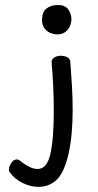

<svg xmlns="http://www.w3.org/2000/svg" viewBox="-20 -559 392 765"><path d="M263.7 -471.7Q258.8 -447.3 244.1 -434.6Q229.5 -421.9 209 -421.9Q201.2 -421.9 190.4 -424.3Q179.7 -426.8 170.4 -433.1Q161.1 -439.5 154.3 -450.7Q147.5 -461.9 147.5 -479.5Q147.5 -510.7 165 -524.9Q182.6 -539.1 210.9 -539.1Q239.3 -539.1 252 -521.5Q264.6 -503.9 264.6 -481.4Q264.6 -479.5 264.2 -476.6Q263.7 -473.6 263.7 -471.7ZM199.2 163.1Q170.9 185.5 133.8 185.5Q101.6 185.5 69.8 169.9Q38.1 154.3 19.5 127.9Q15.6 124 15.6 117.2Q15.6 104.5 24.9 90.3Q34.2 76.2 46.9 76.2Q51.8 76.2 56.6 79.1Q74.2 93.8 93.3 104Q112.3 114.3 129.9 114.3Q167 114.3 180.7 54.7Q194.3 -4.9 194.3 -117.2Q194.3 -167 191.9 -217.3Q189.5 -267.6 185.5 -311.5Q185.5 -322.3 196.3 -329.6Q207 -336.9 222.7 -336.9Q234.4 -336.9 245.1 -332.5Q255.9 -328.1 259.8 -317.4Q263.7 -267.6 266.6 -218.3Q269.5 -168.9 269.5 -120.1Q269.5 -73.2 265.6 -28.8Q261.7 15.6 253.4 52.7Q245.1 89.8 231.9 118.7Q218.8 147.5 199.2 163.1Z"/></svg>

Font: Gamja Flower
Style: Regular
Weight: 400
Designer: YoonDesign Inc.
Foundry: YoonDesign Inc.
Version: Version 3.00;build 20171102